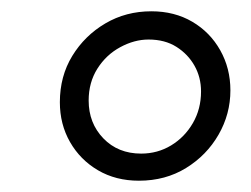

<svg xmlns="http://www.w3.org/2000/svg" viewBox="-20 -716 444 340"><path d="M226 -396Q185 -396 153.5 -414.5Q122 -433 104 -464.5Q86 -496 86 -535Q86 -581 108 -617Q130 -653 166.5 -674.5Q203 -696 248 -696Q289 -696 320.5 -677.5Q352 -659 370 -627Q388 -595 388 -556Q388 -514 367 -477.5Q346 -441 309.5 -418.5Q273 -396 226 -396ZM230 -444Q259 -444 283 -458.5Q307 -473 321.5 -498Q336 -523 336 -554Q336 -579 324.5 -599.5Q313 -620 292.5 -633Q272 -646 243 -646Q218 -646 193 -632.5Q168 -619 152.5 -594.5Q137 -570 137 -538Q137 -498 163 -471Q189 -444 230 -444Z"/></svg>

Font: Chivo ExtraLight
Style: Italic
Weight: 250
Italic angle: -8.05°
Designer: Hector Gatti
Foundry: Omnibus-Type
Version: Version 2.002